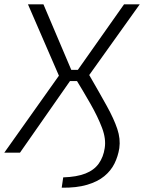

<svg xmlns="http://www.w3.org/2000/svg" viewBox="-33 -710 670 893"><path d="M254 163 261 115Q324 113 364.5 97Q405 81 426.5 50.5Q448 20 454 -21Q461 -64 441.5 -115.5Q422 -167 387.5 -227.5Q353 -288 310 -358L544 -690H617L382 -361Q430 -278 463.5 -217.5Q497 -157 512.5 -110.5Q528 -64 522 -21Q516 17 499.5 50.5Q483 84 452 109.5Q421 135 372 149.5Q323 164 254 163ZM-13 0 241 -358 97 -690H169L310 -358L60 0ZM264 -333 271 -385H359L351 -333Z"/></svg>

Font: Exo 2 Light
Style: Italic
Weight: 300
Italic angle: -8°
Designer: Natanael Gama
Foundry: Natanael Gama
Version: Version 2.010